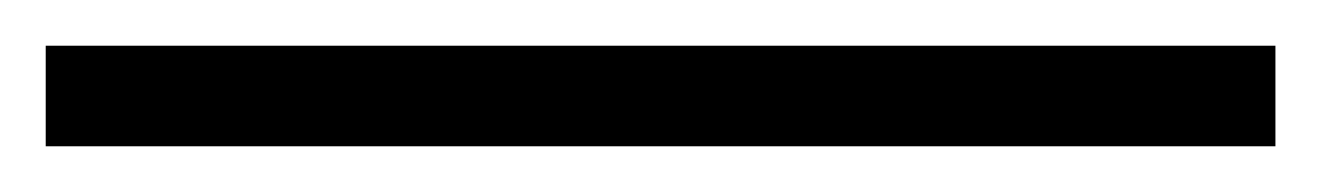

<svg xmlns="http://www.w3.org/2000/svg" viewBox="-20 50 578 84"><path d="M0 114V70H538V114Z"/></svg>

Font: Libre Bodoni
Style: Regular
Weight: 400
Designer: Pablo Impallari, Rodrigo Fuenzalida
Foundry: Pablo Impallari, Rodrigo Fuenzalida
Version: Version 1.001